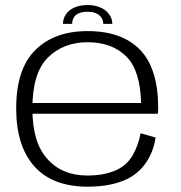

<svg xmlns="http://www.w3.org/2000/svg" viewBox="-20 -716 698 741"><path d="M318.5 4.5V-38.5Q219 -38.5 162.5 -103Q105 -166 105 -297Q105 -435 165 -494Q225 -553 318 -553Q414 -553 469.5 -496Q521.5 -442 524.5 -318.5H96.5V-277H589Q590.5 -288 590.5 -299.5Q590.5 -450.5 521 -523.5Q450.5 -596 318 -596Q190 -596 116.5 -523Q42.5 -450.5 42.5 -297.5Q42.5 -151.5 113.5 -73Q184 4.5 318.5 4.5ZM318.5 -38.5V4.5Q395 4.5 450.5 -16.5Q506 -37 539 -82Q572 -126.5 580.5 -185L522.5 -202Q514 -153.5 490.5 -114Q466 -74 420.5 -56Q375.5 -38.5 318.5 -38.5ZM318.5 -696.5Q287 -696.5 265.8 -686.5Q244.5 -676.5 233.8 -659.8Q223 -643 223 -624H258.5Q258.5 -636 263.8 -646.5Q269 -657 282 -663.8Q295 -670.5 318.5 -670.5Q339.5 -670.5 352.8 -663.8Q366 -657 372.2 -646.5Q378.5 -636 378.5 -624H413.5Q413.5 -643 402 -659.8Q390.5 -676.5 369 -686.5Q347.5 -696.5 318.5 -696.5Z"/></svg>

Font: Anybody SemiExpanded Light
Style: Regular
Weight: 300
Width: 6
Version: Version 1.113;gftools[0.9.25]